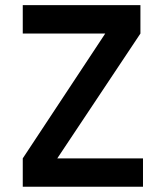

<svg xmlns="http://www.w3.org/2000/svg" viewBox="-20 -713 626 733"><path d="M66.9 0V-108.4L381.8 -585H66.9V-693.4H516.1V-585L198.7 -108.4H525.9V0Z"/></svg>

Font: Cascadia Code SemiBold
Style: Regular
Weight: 600
Monospace: yes
Designer: Aaron Bell
Foundry: Saja Typeworks
Version: Version 2404.023; ttfautohint (v1.8.4)